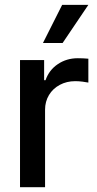

<svg xmlns="http://www.w3.org/2000/svg" viewBox="-20 -781 403 801"><path d="M63.5 -530.3H164.1V-446.3H169.9Q184.6 -488.8 221.2 -513.4Q257.8 -538.1 304.7 -538.1Q327.1 -538.1 348.6 -536.1V-436.5Q339.8 -438.5 324 -440.4Q308.1 -442.4 293.9 -442.4Q258.3 -442.4 229.5 -427Q200.7 -411.6 184.3 -384.5Q168 -357.4 168 -323.2V0H63.5ZM239.3 -760.7H348.6L241.2 -601.6H159.2Z"/></svg>

Font: Pretendard GOV Medium
Style: Regular
Weight: 500
Designer: Base glyphs from Inter by Rasmus Andersson; Hangeul glyphs from Noto Sans CJK(Source Han Sans) by Jang Soo-young and Kan
Foundry: Kil Hyung-jin
Version: Version 1.309